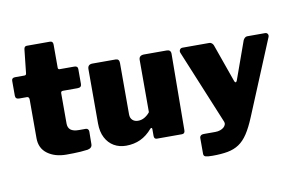

<svg xmlns="http://www.w3.org/2000/svg" viewBox="-87 -870 1825 1195"><g transform="rotate(-10 826.0 -272.5)"><path d="M318 -395Q305 -395 305 -382V-190Q305 -164 321.5 -150.5Q338 -137 375 -137H418Q426 -137 431 -131Q436 -125 436 -117L435 -37Q435 -13 406 -7Q384 -4 361.5 -2.5Q339 -1 316.5 -0.5Q294 0 271 0Q199 0 152 -34.5Q105 -69 105 -133V-377Q105 -395 90 -395H42Q18 -395 18 -417V-511Q18 -530 40 -530H99Q110 -530 111 -542L127 -690Q129 -710 145 -710H292Q311 -710 311 -688V-542Q311 -531 322 -531H414Q436 -531 436 -512V-417Q436 -395 411 -395Z M747 -130Q770 -130 789.5 -142Q809 -154 822 -171V-501Q822 -530 855 -530H998Q1024 -530 1024 -504L1020 -22Q1020 0 1001 0H843Q825 0 825 -20V-64Q825 -70 821.5 -71.5Q818 -73 813 -68Q779 -28 738 -9Q697 10 647 10Q604 10 570.5 -9.5Q537 -29 517.5 -66.5Q498 -104 498 -157V-500Q498 -530 529 -530H675Q698 -530 698 -504V-179Q698 -156 711.5 -143Q725 -130 747 -130Z M1165 165Q1134 165 1121.5 161Q1109 157 1109 143V41Q1109 35 1115 28.5Q1121 22 1137 22H1208Q1225 22 1239 17Q1253 12 1261.5 4.5Q1270 -3 1273.5 -12.5Q1277 -22 1273 -31L1079 -501Q1075 -512 1080.5 -521Q1086 -530 1098 -530H1267Q1276 -530 1283 -524Q1290 -518 1293 -510L1378 -270Q1381 -261 1386 -260.5Q1391 -260 1395 -270L1481 -510Q1485 -518 1491.5 -524Q1498 -530 1507 -530H1619Q1631 -530 1636 -521Q1641 -512 1636 -501L1441 -31Q1415 32 1389.5 70.5Q1364 109 1333 129.5Q1302 150 1261.5 157.5Q1221 165 1165 165Z"/></g></svg>

Font: Libre Franklin Thin Black
Style: Regular
Weight: 900
Version: Version 3.000